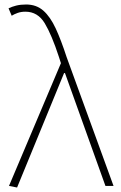

<svg xmlns="http://www.w3.org/2000/svg" viewBox="-20 -827 536 854"><path d="M56 7 20 0 251 -546 242 -574Q210 -672 179 -723.5Q148 -775 93 -775Q74 -775 58.5 -769.5Q43 -764 32 -757L18 -790Q32 -797 51.5 -802Q71 -807 96 -807Q142 -807 173 -779.5Q204 -752 228 -700Q252 -648 276 -574L485 0H449L269 -502H265Z"/></svg>

Font: Source Han Sans SC ExtraLight
Style: Regular
Weight: 250
Designer: Ryoko NISHIZUKA 西塚涼子 (kana, bopomofo & ideographs); Paul D. Hunt (Latin, Greek & Cyrillic); Sandoll Communications 산돌커뮤니
Foundry: Adobe
Version: Version 2.004;hotconv 1.0.118;makeotfexe 2.5.65603